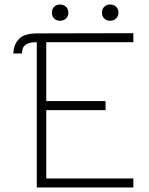

<svg xmlns="http://www.w3.org/2000/svg" viewBox="-20 -832 659 851"><path d="M92 -633Q84 -626 81 -617Q78 -608 77 -595H39Q41 -638 67 -662Q91 -684 144 -684L571 -685V-645H185V-384H448V-344H185V-41H571V-1H143V-645Q123 -645 112 -642Q101 -639 92 -633ZM210 -776Q210 -792 220 -802Q230 -812 246 -812Q262 -812 272.5 -802Q283 -792 283 -776Q283 -760 272.5 -750Q262 -740 246 -740Q230 -740 220 -750Q210 -760 210 -776ZM432 -776Q432 -792 442 -802Q452 -812 468 -812Q484 -812 494.5 -802Q505 -792 505 -776Q505 -760 494.5 -750Q484 -740 468 -740Q452 -740 442 -750Q432 -760 432 -776Z"/></svg>

Font: Bellota Light
Style: Regular
Weight: 300
Designer: Kemie Guaida
Foundry: Kemie Guaida
Version: Version 4.001